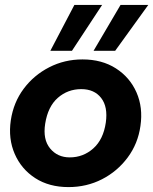

<svg xmlns="http://www.w3.org/2000/svg" viewBox="-20 -750 624 782"><path d="M259 12Q180 12 123.5 -24.5Q67 -61 40 -123Q13 -185 24 -260Q35 -333 76.5 -388.5Q118 -444 180.5 -476Q243 -508 316 -508Q395 -508 452 -471.5Q509 -435 536 -373.5Q563 -312 552 -237Q542 -165 500 -108.5Q458 -52 395.5 -20Q333 12 259 12ZM264 -109Q319 -109 360 -145.5Q401 -182 411 -251Q420 -315 392 -351Q364 -387 311 -387Q256 -387 215.5 -351.5Q175 -316 164 -246Q154 -182 184 -145.5Q214 -109 264 -109ZM361 -543 471 -730H584L449 -543ZM185 -543 283 -730H396L273 -543Z"/></svg>

Font: Host Grotesk ExtraBold
Style: Italic
Weight: 800
Italic angle: -8°
Designer: Doğukan Karapınar
Foundry: Element Type
Version: Version 1.003; ttfautohint (v1.8.4.7-5d5b)